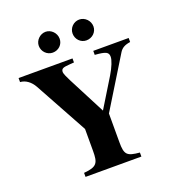

<svg xmlns="http://www.w3.org/2000/svg" viewBox="-154 -999 1029 1121"><g transform="rotate(-20 361.0 -438.0)"><path d="M529 -810C529 -846 499 -876 464 -876C429 -876 400 -847 400 -812C400 -776 428 -747 463 -747C500 -747 529 -775 529 -810ZM319 -810C319 -846 289 -876 255 -876C220 -876 190 -846 190 -812C190 -776 219 -747 254 -747C291 -747 319 -775 319 -810ZM699 -676H479V-651C547 -646 563 -638 563 -609C563 -589 548 -550 522 -507L413 -329L293 -561C281 -584 269 -611 269 -620C269 -643 283 -646 323 -649L350 -651V-676H15V-651C49 -649 79 -626 98 -592L278 -264V-128C278 -53 268 -32 185 -25V0H532V-25C453 -32 440 -45 440 -123V-301L631 -612C645 -635 665 -646 699 -651Z"/></g></svg>

Font: XITS Math
Style: Bold
Weight: 700
Designer: MicroPress Inc., with final additions and corrections provided by Coen Hoffman, Elsevier (retired)
Version: Version 1.105